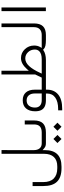

<svg xmlns="http://www.w3.org/2000/svg" viewBox="879 -1542 891 2689"><g transform="rotate(-90 1324.5 -197.5)"><path d="M680.2 0H664.6Q638.2 0 622.1 -6.1Q606 -12.2 590.8 -25.4L566.4 -45.9V-14.2Q566.4 218.3 335.4 218.3H313Q186 218.3 124.8 156.2Q63.5 94.2 63.5 -34.7V-186.5H119.1V-35.2Q119.1 59.6 168.7 109.4Q218.3 159.2 313 159.2H338.9Q425.3 159.2 470.2 111.3Q515.1 63.5 515.1 -27.3V-621.6H566.9L566.4 -171.9Q566.4 -117.7 591.1 -88.1Q615.7 -58.6 661.1 -58.6H680.2Q687 -58.6 689.9 -51.3Q692.9 -43.9 692.9 -32.7V-27.3Q692.9 0 680.2 0Z M837.9 161.6 894 105 950.7 161.6 894 218.3ZM666 161.6 722.7 105 778.8 161.6 722.7 218.3ZM674.8 -58.6H813Q868.7 -58.6 897.5 -84.2Q926.3 -109.9 926.3 -167.5V-296.4H981.9V-167Q981.9 -81.5 940.9 -40.8Q899.9 0 813.5 0H675.3Q662.6 0 662.6 -27.3V-32.7Q662.6 -58.6 674.8 -58.6Z M1413.1 14.6Q1413.1 115.2 1345.5 171.6Q1277.8 228 1145.5 228H1124V171.4H1142.6Q1244.6 171.4 1301.8 131.3Q1358.9 91.3 1359.4 15.6V14.6V0H1344.7H1265.6Q1211.9 0 1177.7 -16.4Q1143.6 -32.7 1127 -65.9Q1110.4 -99.1 1110.4 -150.9Q1110.4 -231 1149.9 -277.8Q1189.5 -324.7 1265.1 -324.7Q1335.9 -324.7 1374.5 -280.5Q1413.1 -236.3 1413.1 -155.3V-73.2V-58.6H1427.7H1491.7Q1494.1 -49.8 1494.1 -32.7V-27.3Q1494.1 -8.8 1491.7 0H1427.7H1413.1ZM1162.6 -152.8Q1162.6 -107.4 1189.5 -83Q1216.3 -58.6 1265.1 -58.6H1345.2H1359.9V-73.2V-155.8Q1359.9 -209.5 1333.7 -239.7Q1307.6 -270 1263.2 -270Q1214.8 -270 1188.7 -237.8Q1162.6 -205.6 1162.6 -152.8Z M2124 0H2110.4Q2060.5 0 2029.5 -6.8Q1998.5 -13.7 1981 -31.2L1972.7 -40L1966.3 -35.6Q1915 0 1827.6 0H1492.2Q1479.5 0 1479.5 -27.3V-32.7Q1479.5 -58.6 1491.7 -58.6H1572.8H1582.5L1586.4 -67.9Q1592.8 -84 1625 -147.9L1626.5 -150.9V-154.3V-622.6H1678.2V-277.8V-239.3L1703.6 -268.1Q1775.9 -349.1 1855.5 -349.1Q1928.7 -349.1 1980 -294.9Q2031.2 -240.7 2031.2 -164.6Q2031.2 -116.7 2010.3 -80.6L1997.6 -58.6H2022.9H2124Q2136.2 -58.6 2136.2 -32.7V-27.3Q2136.2 -16.1 2133.1 -8.1Q2129.9 0 2124 0ZM1850.1 -289.1Q1793.9 -289.1 1744.4 -235.8Q1694.8 -182.6 1647.9 -79.1L1638.2 -58.6H1661.1H1837.4Q1877 -58.6 1906.5 -67.1Q1936 -75.7 1955.6 -97.9Q1975.1 -120.1 1975.1 -154.8Q1975.1 -211.4 1938.5 -250.2Q1901.9 -289.1 1850.1 -289.1Z M2119.6 -58.6H2179.2Q2231.4 -58.6 2260 -86.7Q2288.6 -114.7 2288.6 -166.5V-622.1H2340.8V-167Q2340.8 -82 2301 -41Q2261.2 0 2178.7 0H2120.1Q2107.4 0 2107.4 -27.3V-32.7Q2107.4 -58.6 2119.6 -58.6Z M2513.2 -622.1H2564.9V-0.5H2513.2Z"/></g></svg>

Font: Shabnam Thin FD
Style: Thin-FD
Weight: 100
Foundry: DejaVu fonts team - Redesigned by Saber Rastikerdar - Based on Vazir font
Version: Version 5.0.0